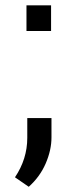

<svg xmlns="http://www.w3.org/2000/svg" viewBox="-20 -548 290 718"><path d="M171 -432H79V-528H171ZM87.5 150.5 36 115Q82 46.5 82 -32.5V-106.5H172.5V-34Q172.5 13 151 63Q129.5 113 87.5 150.5Z"/></svg>

Font: Roberto Sans
Style: Regular
Weight: 400
Designer: Google (font) & Cristiano Sobral (main changes)
Version: Version 1.500; ttfautohint (v1.8.4.7-5d5b-dirty)